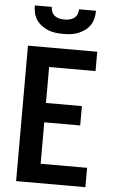

<svg xmlns="http://www.w3.org/2000/svg" viewBox="-62 -997 625 1038"><g transform="rotate(5 250.0 -477.5)"><path d="M66 0V-735H442V-630H190V-435H385V-330H190V-105H442V0ZM250 -815Q229 -815 208.5 -817.5Q188 -820 169 -827.5Q150 -835 133 -847.5Q116 -860 104.5 -877Q93 -894 88.5 -914Q84 -934 84 -955H176Q176 -941 181.5 -928Q187 -915 198 -907Q209 -899 222.5 -896Q236 -893 250 -893Q264 -893 277.5 -896Q291 -899 302 -907Q313 -915 318.5 -928Q324 -941 324 -955H416Q416 -934 411.5 -914Q407 -894 395.5 -877Q384 -860 367 -847.5Q350 -835 331 -827.5Q312 -820 291.5 -817.5Q271 -815 250 -815Z"/></g></svg>

Font: Iosevka SS04 Extrabold
Style: Regular
Weight: 800
Monospace: yes
Designer: Belleve Invis
Foundry: Belleve Invis
Version: Version 19.0.0; ttfautohint (v1.8.4)